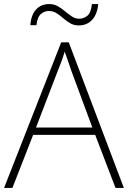

<svg xmlns="http://www.w3.org/2000/svg" viewBox="-20 -975 630 944"><path d="M548 -51 448 -312H143L41 -51H0L281 -767H318L589 -51ZM330 -629Q325 -646 316 -670.5Q307 -695 298 -721Q291 -697 282 -672.5Q273 -648 265 -629L157 -348H434ZM129 -851Q133 -902 157.5 -928.5Q182 -955 222 -955Q246 -955 265 -944Q284 -933 300.5 -919Q317 -905 333.5 -894Q350 -883 369 -883Q392 -883 409.5 -897.5Q427 -912 432 -955H463Q458 -904 432.5 -877Q407 -850 368 -850Q343 -850 324.5 -861Q306 -872 290 -886Q274 -900 257.5 -910.5Q241 -921 220 -921Q199 -921 181.5 -906.5Q164 -892 159 -851Z"/></svg>

Font: Noto Sans Tamil UI ExtraLight
Style: Regular
Weight: 200
Designer: Jelle Bosma - Monotype Design Team
Foundry: Monotype Imaging Inc.
Version: Version 2.004; ttfautohint (v1.8.4.7-5d5b)